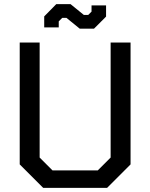

<svg xmlns="http://www.w3.org/2000/svg" viewBox="-20 -905 724 925"><path d="M75 -113V-700H171V-146L233 -84H451L513 -146V-700H609V-113L496 0H188ZM300 -819H280L263 -802V-773H193V-826L251 -885H320L384 -833H405L421 -849V-879H491V-825L433 -767H364Z"/></svg>

Font: Chakra Petch Medium
Style: Regular
Weight: 500
Designer: Katatrad Aksorn Co.,Ltd.
Foundry: Cadson Demak Co.,Ltd.
Version: Version 1.000; ttfautohint (v1.6)